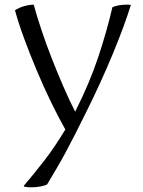

<svg xmlns="http://www.w3.org/2000/svg" viewBox="-20 -542 610 820"><path d="M124 -522Q138 -471 157.5 -412.5Q177 -354 200.5 -294Q224 -234 249.5 -175Q275 -116 301 -65Q363 -188 400 -299.5Q437 -411 460 -511Q473 -517 488.5 -519.5Q504 -522 518 -522Q523 -522 528.5 -522Q534 -522 539 -521Q511 -431 462 -312.5Q413 -194 350 -67Q323 -12 300.5 32Q278 76 258 113Q238 150 219 182Q200 214 181 246Q171 251 152.5 254.5Q134 258 114 258Q95 258 82 255V251Q124 202 169 144Q214 86 259 11Q229 -42 197 -108Q165 -174 136.5 -242Q108 -310 83.5 -376.5Q59 -443 44 -498Q60 -509 82.5 -515.5Q105 -522 124 -522Z"/></svg>

Font: Gotu
Style: Regular
Weight: 400
Designer: Sarang Kulkarni & Kailash Malviya
Foundry: Ek Type
Version: Version 2.320;hotconv 1.0.109;makeotfexe 2.5.65596; ttfautoh